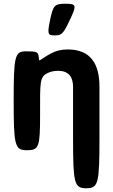

<svg xmlns="http://www.w3.org/2000/svg" viewBox="-20 -802 604 1025"><path d="M290 -424C344 -424 370 -394 370 -338V-68C370 178 376 203 441 203C505 203 511 178 511 -68V-338C511 -463 463 -538 341 -538C306 -538 276 -530 251 -516C186 -481 189 -466 187 -496C184 -525 178 -528 119 -528C59 -528 53 -504 53 -264C53 -24 59 0 124 0C188 0 194 -17 194 -189C194 -361 191 -390 232 -411C248 -419 267 -424 290 -424ZM248 -698C232 -621 234 -613 272 -613C310 -613 318 -621 354 -698C390 -774 388 -782 330 -782C272 -782 264 -774 248 -698Z"/></svg>

Font: Asimov Print
Style: A
Weight: 500
Designer: Google
Version: Version 2.000980: 2014